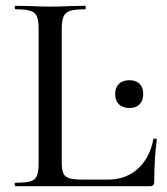

<svg xmlns="http://www.w3.org/2000/svg" viewBox="-20 -645 577 665"><path d="M514.2 -15.1Q514.2 0 499 0H34.2Q31.2 0 31 -6.1Q30.8 -12.2 34.2 -12.2Q70.3 -12.2 86.2 -17.1Q102.1 -22 107.9 -36.4Q113.8 -50.8 113.8 -81.1V-543.9Q113.8 -573.7 107.9 -587.9Q102.1 -602.1 85.4 -607.4Q68.8 -612.8 34.2 -612.8Q31.2 -612.8 31 -618.9Q30.8 -625 34.2 -625L82 -624Q126 -622.1 154.1 -622.1Q182.1 -622.1 226.1 -624L274.9 -625Q276.9 -625 276.9 -618.9Q276.9 -612.8 274.9 -612.8Q239.7 -612.8 222.9 -607.4Q206.1 -602.1 200 -587.6Q193.8 -573.2 193.8 -543V-85Q193.8 -57.1 199.5 -44.7Q205.1 -32.2 220 -27.6Q234.9 -22.9 267.1 -22.9H352.1Q416 -22.9 457.5 -60.5Q499 -98.1 511.2 -163.1Q511.2 -165 517.1 -165Q522.9 -165 522.9 -161.1Q514.2 -91.3 514.2 -15.1ZM391.8 -283.9Q378.9 -296.9 378.9 -319.3Q378.9 -341.8 391.8 -354.5Q404.8 -367.2 428 -367.2Q451.2 -367.2 463.6 -354.5Q476.1 -341.8 476.1 -319.3Q476.1 -296.9 463.6 -283.9Q451.2 -271 428 -271Q404.8 -271 391.8 -283.9Z"/></svg>

Font: Cormorant-Medium
Style: Regular
Weight: 500
Designer: Christian Thalmann (Catharsis Fonts)
Version: Version 3.000